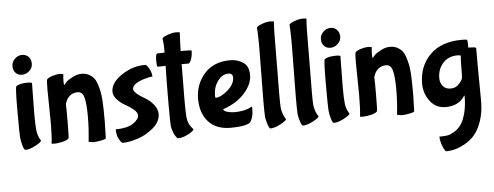

<svg xmlns="http://www.w3.org/2000/svg" viewBox="-59 -839 3374 1311"><g transform="rotate(-5 1628.5 -183.0)"><path d="M121.5 -597Q149 -597 166 -579Q183 -561 183 -532Q183 -503 160.5 -482.5Q138 -462 110.5 -462Q83 -462 66.5 -479.5Q50 -497 50 -526Q50 -555 72 -576Q94 -597 121.5 -597ZM172 -348 170 -186Q170 -108 174.5 -71.5Q179 -35 200 -3Q200 7 159 29Q118 51 89 51Q80 51 71 21Q62 -9 59.5 -36Q57 -63 57 -218Q57 -373 64 -387Q87 -405 145 -405Q168 -405 173 -399Z M391 -225 392 -188V-112Q392 -5 388 -1Q375 12 343 19Q311 26 290.5 26Q270 26 270 23Q277 -22 277 -125L274 -350Q274 -412 279 -417Q290 -428 317 -436.5Q344 -445 367.5 -445Q391 -445 391 -440Q388 -416 388 -392Q388 -368 391 -368L394 -370Q399 -377 409 -387.5Q419 -398 451.5 -415.5Q484 -433 513.5 -433Q543 -433 563.5 -422.5Q584 -412 597 -397Q610 -382 619.5 -354Q629 -326 634 -302Q639 -278 642 -238Q645 -183 645 -98L642 19Q642 26 609 32.5Q576 39 556 39L523 34Q533 -56 533 -140.5Q533 -225 522 -267.5Q511 -310 478 -310Q445 -310 424.5 -292Q404 -274 398 -256L391 -239Z M1016 -115Q1016 -61 965.5 -18.5Q915 24 856.5 42.5Q798 61 754 61Q749 61 740 49Q715 16 715 -28V-35Q793 -35 834 -62Q875 -89 875 -118Q875 -137 850 -158Q825 -179 795 -195Q765 -211 740 -237.5Q715 -264 715 -293Q715 -354 791 -405Q867 -456 953 -456Q963 -456 979 -428.5Q995 -401 996 -372Q976 -372 936 -360Q857 -335 857 -298Q857 -272 935 -227Q965 -210 990 -180Q1015 -150 1016 -115Z M1208 -655Q1206 -632 1203 -529Q1278 -529 1278 -526Q1278 -492 1268 -465.5Q1258 -439 1249 -439H1202Q1200 -291 1200 -198.5Q1200 -106 1203 -75Q1209 -23 1244 10Q1244 21 1205.5 42Q1167 63 1133 63Q1130 63 1121.5 53Q1113 43 1103.5 20Q1094 -3 1091.5 -25Q1089 -47 1089 -182Q1089 -317 1092 -437L1036 -436Q1031 -441 1031 -479.5Q1031 -518 1040 -526Q1062 -527 1093 -528Q1093 -586 1090 -603Q1087 -620 1087 -623Q1087 -633 1121.5 -646Q1156 -659 1182 -659Q1208 -659 1208 -655Z M1544 -318Q1544 -347 1513 -347Q1472 -347 1441 -305Q1410 -263 1410 -204Q1410 -190 1414 -190Q1450 -191 1497 -231.5Q1544 -272 1544 -318ZM1631 0Q1597 23 1498 23Q1399 23 1346 -36Q1293 -95 1293 -193.5Q1293 -292 1356.5 -364.5Q1420 -437 1535 -437Q1582 -437 1621.5 -412Q1661 -387 1661 -324.5Q1661 -262 1606.5 -201Q1552 -140 1458 -108Q1458 -96 1482.5 -88.5Q1507 -81 1531 -81Q1607 -81 1651 -108Q1652 -109 1654 -109Q1656 -109 1656 -90Q1656 -32 1631 0Z M1736 -142 1740 -504Q1740 -583 1738 -611Q1736 -639 1736 -641Q1736 -651 1769.5 -664Q1803 -677 1829 -677Q1855 -677 1855 -673Q1850 -636 1850 -413L1848 -168Q1848 -99 1850 -83Q1855 -39 1879 -3Q1879 7 1838 29Q1797 51 1768 51Q1760 51 1750 21Q1740 -9 1738 -31Q1736 -53 1736 -142Z M1959 -142 1963 -504Q1963 -583 1961 -611Q1959 -639 1959 -641Q1959 -651 1992.5 -664Q2026 -677 2052 -677Q2078 -677 2078 -673Q2073 -636 2073 -413L2071 -168Q2071 -99 2073 -83Q2078 -39 2102 -3Q2102 7 2061 29Q2020 51 1991 51Q1983 51 1973 21Q1963 -9 1961 -31Q1959 -53 1959 -142Z M2235.5 -597Q2263 -597 2280 -579Q2297 -561 2297 -532Q2297 -503 2274.5 -482.5Q2252 -462 2224.5 -462Q2197 -462 2180.5 -479.5Q2164 -497 2164 -526Q2164 -555 2186 -576Q2208 -597 2235.5 -597ZM2286 -348 2284 -186Q2284 -108 2288.5 -71.5Q2293 -35 2314 -3Q2314 7 2273 29Q2232 51 2203 51Q2194 51 2185 21Q2176 -9 2173.5 -36Q2171 -63 2171 -218Q2171 -373 2178 -387Q2201 -405 2259 -405Q2282 -405 2287 -399Z M2505 -225 2506 -188V-112Q2506 -5 2502 -1Q2489 12 2457 19Q2425 26 2404.5 26Q2384 26 2384 23Q2391 -22 2391 -125L2388 -350Q2388 -412 2393 -417Q2404 -428 2431 -436.5Q2458 -445 2481.5 -445Q2505 -445 2505 -440Q2502 -416 2502 -392Q2502 -368 2505 -368L2508 -370Q2513 -377 2523 -387.5Q2533 -398 2565.5 -415.5Q2598 -433 2627.5 -433Q2657 -433 2677.5 -422.5Q2698 -412 2711 -397Q2724 -382 2733.5 -354Q2743 -326 2748 -302Q2753 -278 2756 -238Q2759 -183 2759 -98L2756 19Q2756 26 2723 32.5Q2690 39 2670 39L2637 34Q2647 -56 2647 -140.5Q2647 -225 2636 -267.5Q2625 -310 2592 -310Q2559 -310 2538.5 -292Q2518 -274 2512 -256L2505 -239Z M3215 -248 3217 -11Q3217 67 3196 127.5Q3175 188 3145 221.5Q3115 255 3076 276Q3013 311 2949 311Q2946 311 2937 296Q2928 281 2920 255Q2912 229 2912 207H2931Q2951 207 2969.5 203.5Q2988 200 3015 184Q3042 168 3061 142Q3080 116 3094 65Q3108 14 3108 -54Q3108 -58 3107 -58L3104 -55Q3062 10 2973 10Q2906 10 2866 -43Q2826 -96 2826 -162Q2826 -282 2903 -360Q2980 -438 3124 -438Q3159 -438 3159 -433Q3162 -416 3162 -396L3161 -381H3172Q3204 -381 3215 -375ZM3106 -332 3085 -335Q3021 -335 2983.5 -293.5Q2946 -252 2946 -190Q2946 -159 2964.5 -136Q2983 -113 3018.5 -113Q3054 -113 3078 -141Q3102 -169 3102 -186Q3102 -300 3106 -332Z"/></g></svg>

Font: Bubblegum Sans
Style: Regular
Weight: 400
Designer: Angel Koziupa and Alejandro Paul
Foundry: Angel Koziupa and Alejandro Paul
Version: Version 1.001